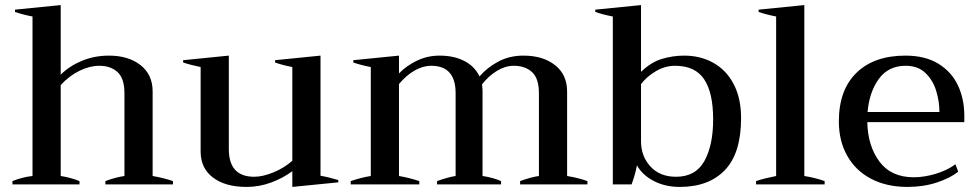

<svg xmlns="http://www.w3.org/2000/svg" viewBox="-20 -726 3847 756"><path d="M661 -13V0H395V-13Q435 -28 470 -33V-359Q470 -417 443 -442Q416 -467 371 -467Q334 -467 293.5 -447.5Q253 -428 219 -391V-33Q258 -27 293 -13V0H29V-13Q69 -29 108 -33V-661Q67 -669 39 -679V-688L219 -706V-432Q253 -466 302.5 -486.5Q352 -507 409 -507Q486 -507 533.5 -469.5Q581 -432 581 -366V-33Q622 -26 661 -13Z M1312 -17V-8L1131 10V-52Q1095 -25 1048 -7.5Q1001 10 951 10Q867 10 818.5 -27Q770 -64 770 -129V-462Q727 -471 701 -480V-489L881 -507V-139Q881 -30 981 -30Q1014 -30 1056 -47Q1098 -64 1131 -93V-462Q1090 -470 1063 -480V-489L1242 -507V-34Q1272 -29 1312 -17Z M2293 -13V0H2028V-13Q2072 -29 2102 -33V-359Q2102 -417 2075 -442Q2048 -467 2003 -467Q1970 -467 1937.5 -447.5Q1905 -428 1878 -394Q1880 -376 1880 -366V-33Q1921 -27 1953 -13V0H1701V-13Q1746 -29 1774 -33V-359Q1774 -467 1678 -467Q1645 -467 1612 -448Q1579 -429 1551 -395V-33Q1592 -26 1631 -13V0H1361V-13Q1402 -27 1440 -33V-462Q1399 -470 1371 -480V-489L1551 -507V-437Q1580 -467 1621.5 -487Q1663 -507 1711 -507Q1768 -507 1809 -485.5Q1850 -464 1868 -425Q1898 -460 1942 -483.5Q1986 -507 2041 -507Q2118 -507 2165.5 -469.5Q2213 -432 2213 -366V-33Q2256 -26 2293 -13Z M2488 -75Q2481 -38 2467 0H2393V-661Q2352 -669 2324 -679V-688L2504 -706V-443Q2543 -481 2586 -494Q2629 -507 2674 -507Q2738 -507 2789 -478.5Q2840 -450 2869 -394.5Q2898 -339 2898 -261Q2898 -123 2834.5 -56.5Q2771 10 2657 10Q2599 10 2554 -13.5Q2509 -37 2488 -75ZM2788 -256Q2788 -361 2752.5 -414Q2717 -467 2638 -467Q2599 -467 2563 -446Q2527 -425 2504 -395V-170Q2504 -111 2541 -70.5Q2578 -30 2642 -30Q2719 -30 2753.5 -92Q2788 -154 2788 -256Z M2957 -13Q2986 -23 3036 -33V-661Q2995 -669 2967 -679V-688L3147 -706V-33Q3191 -26 3227 -13V0H2957Z M3777 -245H3395Q3397 -151 3443 -89.5Q3489 -28 3578 -28Q3619 -28 3664 -41.5Q3709 -55 3742 -79L3753 -50Q3722 -25 3669 -7.5Q3616 10 3553 10Q3471 10 3410 -22Q3349 -54 3316 -112.5Q3283 -171 3283 -248Q3283 -372 3352.5 -439.5Q3422 -507 3545 -507Q3623 -507 3675 -475Q3727 -443 3752 -389.5Q3777 -336 3777 -270ZM3679 -285Q3679 -327 3666 -369Q3653 -411 3623.5 -439Q3594 -467 3546 -467Q3478 -467 3440.5 -415.5Q3403 -364 3396 -285Z"/></svg>

Font: Trirong Medium
Style: Regular
Weight: 500
Designer: Katatrad Team
Foundry: CadsonDemak
Version: Version 1.001